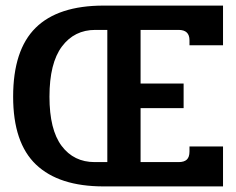

<svg xmlns="http://www.w3.org/2000/svg" viewBox="-20 -667 845 687"><path d="M27 -321Q27 -488 107.5 -567.5Q188 -647 351 -647H778V-505H658V-523Q658 -560 619 -560H483V-368H637V-280H483V-87H619Q639 -87 648.5 -96Q658 -105 658 -125V-143H778V0H351Q191 0 109 -78Q27 -156 27 -321ZM364 -87V-560H321Q246 -560 201.5 -500.5Q157 -441 157 -321Q157 -203 200.5 -145Q244 -87 319 -87Z"/></svg>

Font: Pridi Medium
Style: Regular
Weight: 500
Designer: Katatrad Team
Foundry: CadsonDemak
Version: Version 1.001